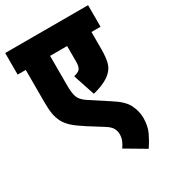

<svg xmlns="http://www.w3.org/2000/svg" viewBox="-200 -722 910 1025"><g transform="rotate(-30 255.5 -209.0)"><path d="M511 -489H455V-386Q455 -334 447 -303Q439 -272 416 -251Q397 -233 367.5 -219.5Q338 -206 301 -197L257 -330Q268 -333 277.5 -337Q287 -341 292 -346Q305 -358 305 -392V-489H200V-305Q200 -261 208.5 -236Q217 -211 251 -188L363 -115Q427 -75 446.5 -34.5Q466 6 466 46Q466 96 448.5 133Q431 170 408 204L286 132Q297 117 305 99Q313 81 313 58Q313 40 304 22.5Q295 5 266 -13L180 -67Q133 -97 110.5 -117.5Q88 -138 75 -160Q60 -188 55 -216.5Q50 -245 50 -292V-489H0V-622H511Z"/></g></svg>

Font: Noto Sans ExtraCondensed Black
Style: Regular
Weight: 900
Width: 2
Designer: Monotype Design Team
Foundry: Monotype Imaging Inc.
Version: Version 2.013; ttfautohint (v1.8.4.7-5d5b)